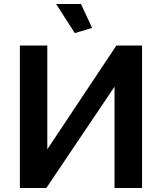

<svg xmlns="http://www.w3.org/2000/svg" viewBox="-20 -937 807 957"><path d="M259.8 -917H383.8L439 -797.9L353 -772ZM79.1 0V-710H215.8V-192.9L560.1 -710H688V0H550.8V-504.9L210.9 0Z"/></svg>

Font: Rawline
Style: Bold
Weight: 700
Designer: Matt McInerney, Pablo Impallari, Rodrigo Fuenzalida
Foundry: Matt McInerney, Pablo Impallari, Rodrigo Fuenzalida
Version: Version 4.020;PS 004.020;hotconv 1.0.88;makeotf.lib2.5.64775